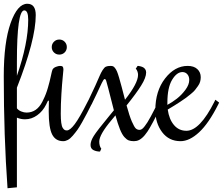

<svg xmlns="http://www.w3.org/2000/svg" viewBox="-21 -750 1184 1020"><path d="M204.1 -210 209 -220.2 229 -205.1 224.1 -194.8Q206.1 -158.7 176.3 -137.5Q146.5 -116.2 111.8 -116.2Q89.8 -116.2 68.8 -125V245.1L19 250Q-1 -27.3 -1 -345.2Q-1 -524.9 35.4 -627.4Q71.8 -730 124 -730Q168.9 -730 168.9 -669.9Q168.9 -539.1 68.8 -284.2V-174.8Q76.7 -164.1 91.6 -158Q106.4 -151.9 120.1 -151.9Q174.8 -151.9 204.1 -210ZM68.8 -419.9V-347.2Q128.9 -520 128.9 -645Q128.9 -694.8 107.9 -694.8Q68.8 -694.8 68.8 -419.9Z M238.8 -214.8H233.9L229 -205.1L224.1 -194.8L204.1 -210L209 -220.2Q223.6 -249 233.6 -284.2Q243.7 -319.3 249.3 -346.4Q254.9 -373.5 257.8 -379.9Q262.7 -389.6 276.1 -394.8Q289.6 -399.9 297.9 -399.9Q308.6 -399.9 312.3 -395.5Q315.9 -391.1 315.9 -379.9Q315.9 -376.5 312.3 -341.1Q308.6 -305.7 305.2 -251Q301.8 -196.3 301.8 -146Q301.8 -116.7 304.4 -97.7Q307.1 -78.6 312.3 -70.6Q317.4 -62.5 322.3 -59.8Q327.1 -57.1 334 -57.1Q351.1 -57.1 376.2 -90.6Q401.4 -124 444.8 -210L450.2 -220.2L470.2 -205.1L464.8 -194.8Q448.7 -163.1 439.9 -146Q431.2 -128.9 416 -102.1Q400.9 -75.2 390.4 -60.5Q379.9 -45.9 366.2 -29.8Q352.5 -13.7 339.8 -6.8Q327.1 0 314.9 0Q274.4 0 256.1 -35.6Q237.8 -71.3 237.8 -159.2Q237.8 -194.8 238.8 -214.8ZM334 -500Q334 -482.9 322.5 -471.4Q311 -460 293.9 -460Q277.3 -460 265.6 -471.4Q253.9 -482.9 253.9 -500Q253.9 -516.6 265.6 -528.3Q277.3 -540 293.9 -540Q311 -540 322.5 -528.3Q334 -516.6 334 -500Z M460 20Q460 -0.5 477.3 -28.1Q494.6 -55.7 559.1 -133.8L584 -164.1Q569.3 -218.8 554.2 -280.3Q545.4 -314.9 542.7 -322.5Q540 -330.1 535.2 -330.1Q532.2 -330.1 528.8 -325.4Q525.4 -320.8 519.8 -309.3Q514.2 -297.9 508.3 -284.9Q502.4 -272 491.7 -249.3Q481 -226.6 470.2 -205.1L465.3 -194.8L445.3 -210L450.2 -220.2Q468.3 -256.8 485.1 -294.2Q502 -331.5 508.5 -347.4Q515.1 -363.3 524.2 -377.7Q533.2 -392.1 542 -396Q550.8 -399.9 566.4 -399.9Q574.2 -399.9 579.3 -397.9Q584.5 -396 590.3 -388.2Q596.2 -380.4 600.6 -370.1Q605 -359.9 611.8 -336.9Q618.7 -314 625.2 -288.8Q631.8 -263.7 643.1 -220.2Q712.4 -308.1 712.4 -352.1Q712.4 -361.8 709.2 -370.1Q706.1 -378.4 703.1 -381.8L700.2 -384.8L710 -399.9Q711.9 -399.9 714.8 -399.7Q717.8 -399.4 725.6 -397.5Q733.4 -395.5 739.5 -392.3Q745.6 -389.2 750.5 -382.1Q755.4 -375 755.4 -365.2Q755.4 -337.9 729 -295.7Q702.6 -253.4 651.4 -189.9Q666.5 -134.3 679.4 -104.5Q692.4 -74.7 700.7 -67.4Q709 -60.1 720.2 -60.1Q726.6 -60.1 732.9 -64.2Q739.3 -68.4 747.6 -79.3Q755.9 -90.3 762.5 -100.6Q769 -110.8 780.3 -131.6Q791.5 -152.3 798.8 -167Q806.2 -181.6 820.3 -210L825.2 -220.2L845.2 -205.1L840.3 -194.8Q782.7 -81.1 763.2 -52.2Q733.9 -7.8 704.6 -1.5Q697.8 0 690.4 0Q673.8 0 662.8 -4.2Q651.9 -8.3 639.6 -22Q627.4 -35.6 616.2 -63.5Q605 -91.3 592.3 -137.2L571.3 -111.8Q506.3 -34.7 506.3 2Q506.3 25.9 517.1 40L510.3 55.2Q491.2 55.2 475.6 47.4Q460 39.6 460 20Z M969.2 -55.2Q1040.5 -55.2 1118.2 -210L1123 -220.2L1143.1 -205.1L1138.2 -194.8Q1087.9 -94.7 1036.9 -47.4Q985.8 0 938 0Q876.5 0 840.3 -47.9Q804.2 -95.7 804.2 -165Q804.2 -266.6 856 -333.3Q907.7 -399.9 976.1 -399.9Q1008.8 -399.9 1027.1 -383.1Q1045.4 -366.2 1045.4 -339.8Q1045.4 -327.6 1042.2 -316.2Q1039.1 -304.7 1030.5 -292.7Q1022 -280.8 1015.1 -272Q1008.3 -263.2 992.2 -250.2Q976.1 -237.3 967.3 -230.5Q958.5 -223.6 936.3 -209.2Q914.1 -194.8 905 -189.2Q896 -183.6 870.1 -168Q877.4 -116.2 903.3 -85.7Q929.2 -55.2 969.2 -55.2ZM984.4 -325.2Q984.4 -344.2 974.1 -355.7Q963.9 -367.2 948.2 -367.2Q918 -367.2 893.1 -325.7Q868.2 -284.2 868.2 -204.1V-192.9Q893.6 -206.5 918.5 -225.8Q943.4 -245.1 963.9 -272.7Q984.4 -300.3 984.4 -325.2Z"/></svg>

Font: Rochester
Style: Regular
Weight: 400
Designer: Gillian Fisher
Foundry: Font Diner, Inc DBA Sideshow
Version: Version 1.005